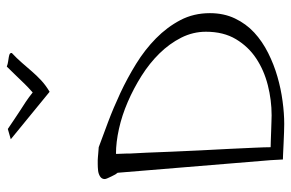

<svg xmlns="http://www.w3.org/2000/svg" viewBox="-166 -688 856 565"><g transform="rotate(-90 262.5 -405.0)"><path d="M37.1 -487.3Q35.2 -489.3 32.2 -494.1Q29.3 -499 26.4 -505.4Q23.4 -511.7 21 -517.1Q18.6 -522.5 18.6 -525.4Q18.6 -534.2 26.4 -539.1Q34.2 -543.9 43.9 -544.9Q53.7 -545.9 63 -545.9Q72.3 -545.9 74.2 -545.9Q77.1 -545.9 82.5 -545.4Q87.9 -544.9 94.2 -544.4Q100.6 -543.9 105.5 -543.5Q110.4 -543 112.3 -543Q144.5 -531.2 186 -515.6Q227.5 -500 271.5 -479.5Q315.4 -459 357.4 -433.1Q399.4 -407.2 432.6 -374.5Q465.8 -341.8 486.3 -302.7Q506.8 -263.7 506.8 -215.8Q506.8 -174.8 491.2 -142.1Q475.6 -109.4 449.7 -85.4Q423.8 -61.5 389.6 -44.4Q355.5 -27.3 319.8 -17.1Q284.2 -6.8 248 -2Q211.9 2.9 180.7 2.9Q173.8 2.9 157.2 2.4Q140.6 2 123 1Q105.5 0 91.3 -0.5Q77.1 -1 76.2 -1L74.2 -37.1ZM92.8 -492.2Q92.8 -490.2 92.8 -484.4Q92.8 -478.5 93.3 -471.2Q93.8 -463.9 93.8 -458Q93.8 -452.1 93.8 -449.2Q94.7 -434.6 96.2 -402.3Q97.7 -370.1 99.1 -329.1Q100.6 -288.1 103 -243.7Q105.5 -199.2 107.4 -158.7Q109.4 -118.2 110.8 -85.4Q112.3 -52.7 112.3 -37.1Q118.2 -37.1 131.3 -36.6Q144.5 -36.1 159.2 -35.6Q173.8 -35.2 187 -34.7Q200.2 -34.2 206.1 -34.2Q251 -34.2 294.9 -45.4Q338.9 -56.6 373.5 -79.6Q408.2 -102.5 430.2 -139.2Q452.1 -175.8 452.1 -227.5Q452.1 -265.6 434.6 -300.3Q417 -335 388.2 -364.3Q359.4 -393.6 322.3 -417Q285.2 -440.4 245.6 -457.5Q206.1 -474.6 166.5 -483.4Q127 -492.2 92.8 -492.2ZM273.4 -737.3Q290 -752 298.3 -760.7Q306.6 -769.5 313.5 -776.4Q320.3 -783.2 327.6 -791Q335 -798.8 349.6 -813.5Q357.4 -810.5 364.7 -809.6Q372.1 -808.6 377.4 -807.6Q382.8 -806.6 386.2 -805.2Q389.6 -803.7 389.6 -798.8Q374 -784.2 360.8 -769Q347.7 -753.9 335.4 -739.7Q323.2 -725.6 309.1 -712.4Q294.9 -699.2 275.4 -687.5L135.7 -801.8L166 -810.5Q180.7 -800.8 193.4 -792Q206.1 -783.2 219.2 -774.9Q232.4 -766.6 245.6 -757.8Q258.8 -749 273.4 -737.3Z"/></g></svg>

Font: Annie Use Your Telescope
Style: Regular
Weight: 400
Designer: Kimberly Geswein
Foundry: Kimberly Geswein
Version: Version 1.002 2001